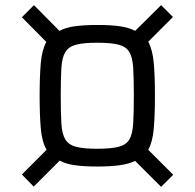

<svg xmlns="http://www.w3.org/2000/svg" viewBox="-20 -716 757 746"><path d="M111 9 65 -38 161 -134Q143 -165 138.5 -216.5Q134 -268 134 -344Q134 -420 138.5 -471Q143 -522 160 -553L65 -649L112 -696L211 -596Q235 -609 271 -614Q307 -619 358 -619Q410 -619 445.5 -614Q481 -609 505 -596L606 -696L652 -650L556 -554Q573 -522 577.5 -471Q582 -420 582 -344Q582 -268 577.5 -216.5Q573 -165 556 -134L653 -37L606 10L505 -91Q481 -79 445 -74Q409 -69 358 -69Q307 -69 271 -74Q235 -79 212 -92ZM358 -138Q411 -138 440.5 -145.5Q470 -153 482.5 -174Q495 -195 497.5 -236Q500 -277 500 -344Q500 -411 497.5 -452Q495 -493 482.5 -514Q470 -535 440.5 -542.5Q411 -550 358 -550Q305 -550 276 -542.5Q247 -535 234 -514Q221 -493 218.5 -452Q216 -411 216 -344Q216 -277 218.5 -236Q221 -195 234 -174Q247 -153 276 -145.5Q305 -138 358 -138Z"/></svg>

Font: Saira
Style: Regular
Weight: 400
Designer: Hector Gatti with collaboration of the Omnibus-Type team
Foundry: Omnibus-Type
Version: Version 1.100; ttfautohint (v1.8.3)